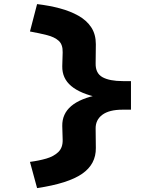

<svg xmlns="http://www.w3.org/2000/svg" viewBox="-20 -726 814 951"><path d="M163.7 205.7 128.4 75.8Q172.6 70.1 209.5 59.4Q246.4 48.7 268.9 27Q291.4 5.2 290.4 -33.5L288.4 -102Q287.4 -162 332.7 -200.6Q378.1 -239.3 470 -256.7L470.4 -242.3Q378.1 -261.7 332.7 -299.9Q287.4 -338 288.4 -398L290.4 -466.5Q291.4 -505.5 270.6 -524.1Q249.8 -542.7 212.9 -552Q176 -561.4 128.4 -570.1L163.7 -705.7Q223 -698.7 275.3 -684.9Q327.7 -671 368.5 -648.1Q409.3 -625.1 432 -590.6Q454.7 -556 454.7 -507L453.7 -412Q452.7 -363 487.8 -343.6Q522.9 -324.3 588.5 -324.3H628.7V-182.7H586.5Q520.9 -182.7 486.8 -157.4Q452.7 -132 453.7 -88L454.7 7Q455.7 87 386.8 134.8Q317.8 182.6 163.7 205.7Z"/></svg>

Font: Lexend Zetta
Style: Regular
Weight: 400
Designer: Bonnie Shaver-Troup, Thomas Jockin
Foundry: Lexend
Version: Version 1.007